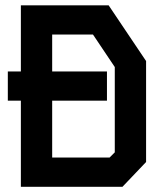

<svg xmlns="http://www.w3.org/2000/svg" viewBox="-20 -716 640 736"><path d="M60 -695.5V0H449.5L540 -95V-482L396.5 -695.5ZM180 -583.5H336.5L420 -459V-132L400 -112H180ZM390 -330V-442H10V-330Z"/></svg>

Font: Kode
Style: Regular
Weight: 400
Monospace: yes
Designer: Isa Ozler
Foundry: Kadena LLC
Version: Version 1.000;gftools[0.9.28]